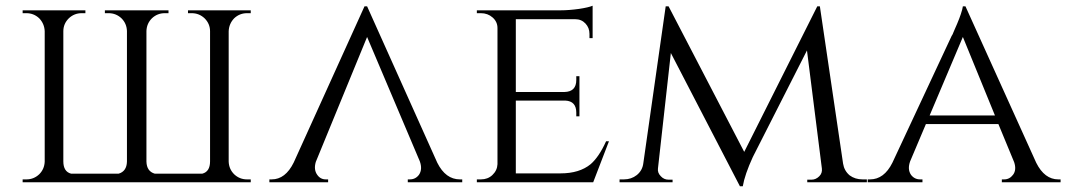

<svg xmlns="http://www.w3.org/2000/svg" viewBox="-20 -636 3721 670"><path d="M855 0V-10H842Q816 -10 797 -28Q779 -46 778 -72V-527Q779 -553 797 -572Q816 -590 842 -590H855V-600H636V-590H649Q675 -590 694 -572Q713 -553 713 -527V-73Q713 -37 686 -30H520Q492 -38 491 -72V-528Q492 -554 510 -572Q529 -590 555 -590H568V-600H346V-590H359Q385 -590 404 -572Q422 -554 423 -528V-72Q422 -38 394 -30H228Q201 -37 201 -73V-527Q201 -553 220 -572Q239 -590 265 -590H278V-600H59V-590H72Q98 -590 117 -572Q135 -553 136 -527V-72Q135 -46 117 -28Q98 -10 72 -10H59V0Z M1403 0V-10H1410Q1430 -10 1442 -26Q1455 -45 1445 -73L1261 -507L1082 -71Q1074 -44 1087 -26Q1098 -10 1117 -10H1125V0H920V-10H928Q976 -10 1005 -69L1252 -614H1261L1506 -68Q1535 -10 1585 -10H1593V0Z M2050 0H1644V-10H1658Q1682 -10 1698 -25Q1715 -41 1716 -63V-538Q1716 -560 1699 -575Q1682 -590 1658 -590H1644V-600H1936Q1965 -600 2001 -605Q2034 -610 2048 -616V-503H2037V-518Q2037 -539 2023 -554Q2009 -569 1987 -569H1780V-315H1950Q1991 -316 1991 -357V-370H2002V-230H1991V-243Q1991 -283 1953 -285H1780V-31H1936Q2002 -31 2041 -63Q2070 -88 2095 -143H2105Z M2922 -65Q2926 -40 2945 -24Q2964 -10 2990 -10H3005V0H2797V-9H2812Q2827 -9 2839 -21Q2850 -32 2848 -48L2796 -460L2607 -88Q2579 -27 2572 14H2562L2321 -451L2276 -48Q2274 -33 2286 -21Q2297 -9 2313 -9H2327V0H2142V-10H2157Q2183 -10 2202 -25Q2222 -41 2225 -67L2303 -614H2313L2577 -106L2832 -614H2841Z M3596 -68Q3625 -10 3673 -10H3681V0H3476V-10H3484Q3503 -10 3515 -26Q3528 -43 3519 -70L3464 -203H3211L3156 -73Q3146 -45 3159 -26Q3171 -10 3191 -10H3199V0H3008V-10H3016Q3065 -10 3094 -68L3301 -511L3303 -514L3305 -518L3307 -523Q3310 -530 3313 -537L3320 -553Q3328 -572 3333 -587Q3339 -605 3340 -614H3349ZM3452 -233 3340 -507 3224 -233Z"/></svg>

Font: Cinzel(RUS BY LYAJKA)
Style: Regular
Weight: 400
Designer: Natanael Gama
Version: Version 1.001;PS 001.001;hotconv 1.0.56;makeotf.lib2.0.21325